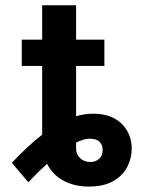

<svg xmlns="http://www.w3.org/2000/svg" viewBox="-20 -696 555 728"><path d="M316.1 11.4Q262.8 11.4 221.2 -10.7Q179.7 -32.7 158.4 -74.9Q124.6 -44.4 87.4 -5L24.9 -78.8Q87 -144.5 139.9 -185.4V-446H62.5V-545.5H139.9V-676.1H268.5V-545.5H375.7V-446H268.5V-255.3Q301.1 -264.9 333.1 -264.9Q402.3 -264.9 440.9 -227.1Q479.4 -189.3 479.4 -132.5Q479.4 -96.2 462.5 -63.2Q445.7 -30.2 409.6 -9.4Q373.6 11.4 316.1 11.4ZM322.8 -81.7Q341.6 -81.7 355.5 -93.4Q369.3 -105.1 369.3 -127.5Q369.3 -145.2 358.1 -157.7Q346.9 -170.1 319.6 -170.1Q298.3 -170.1 268.5 -155.5V-132.1Q268.5 -110.8 283.9 -96.2Q299.4 -81.7 322.8 -81.7Z"/></svg>

Font: Linik Sans SemiBold
Style: Regular
Weight: 600
Designer: Rasmus Andersson (font), Cristiano Sobral (main changes)
Foundry: rsms
Version: Version 3.018;June 1, 2022;FontCreator 14.0.0.2814 64-bit; t